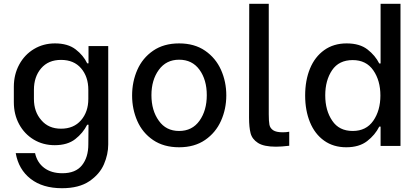

<svg xmlns="http://www.w3.org/2000/svg" viewBox="-20 -770 2201 1013"><path d="M53 -231V-312Q53 -377 81.5 -429.5Q110 -482 159.5 -511.5Q209 -541 270 -541Q338 -541 379 -509.5Q420 -478 440 -436H447V-527H551V-8Q551 44 528.5 96.5Q506 149 451.5 186Q397 223 307 223Q205 223 141.5 173.5Q78 124 63 38H165Q176 88 213.5 116Q251 144 309 144Q379 144 412.5 102Q446 60 446 -8L447 -112H440Q418 -68 377 -36Q336 -4 269 -4Q207 -4 158 -33.5Q109 -63 81 -114.5Q53 -166 53 -231ZM198 -136Q236 -91 302 -91Q369 -91 407.5 -135.5Q446 -180 446 -248V-296Q446 -365 408 -409.5Q370 -454 302 -454Q235 -454 197 -409.5Q159 -365 159 -296V-248Q159 -180 198 -136Z M677 -266Q677 -339 704.5 -401.5Q732 -464 788 -502.5Q844 -541 925 -541Q1006 -541 1062 -502.5Q1118 -464 1146 -401.5Q1174 -339 1174 -267Q1174 -195 1146 -132.5Q1118 -70 1062 -31.5Q1006 7 925 7Q844 7 788 -31Q732 -69 704.5 -131.5Q677 -194 677 -266ZM818 -133Q856 -79 925 -79Q994 -79 1032.5 -133Q1071 -187 1071 -268Q1071 -349 1032.5 -402Q994 -455 925 -455Q857 -455 818 -401.5Q779 -348 779 -268Q779 -187 818 -133Z M1294 -149 1295 -750H1398V-167Q1398 -130 1401.5 -112Q1405 -94 1421 -83Q1437 -72 1472 -72Q1491 -72 1506 -75V-1Q1464 4 1436 4Q1372 4 1341 -16Q1310 -36 1302 -67.5Q1294 -99 1294 -149Z M1590 -266Q1590 -346 1615.5 -408Q1641 -470 1690.5 -505.5Q1740 -541 1809 -541Q1878 -541 1919 -509Q1960 -477 1981 -435H1988V-750H2093V0H1988V-102H1981Q1959 -58 1917 -25.5Q1875 7 1807 7Q1739 7 1690 -28Q1641 -63 1615.5 -125Q1590 -187 1590 -266ZM1733 -133Q1769 -79 1841 -79Q1912 -79 1949.5 -133Q1987 -187 1987 -266Q1987 -345 1949.5 -399Q1912 -453 1841 -453Q1768 -453 1732 -399.5Q1696 -346 1696 -267Q1696 -187 1733 -133Z"/></svg>

Font: Lopes Sans Medium
Style: Regular
Weight: 500
Designer: Gabriel Lam, Diego Maldonado
Foundry: TypeRant, Foresti Design
Version: Version 4.000